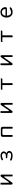

<svg xmlns="http://www.w3.org/2000/svg" viewBox="3726 -4259 548 8040"><g transform="rotate(-90 4000.0 -239.0)"><path d="M294.4 -492.2Q291 -482.4 291 -450.2V-39.1Q291 -1.5 312.5 9.8Q322.3 14.6 336.9 14.6Q364.3 14.6 382.8 -13.7L597.7 -323.7Q601.1 -329.6 602.5 -331.5Q605 -333.5 606.9 -335Q610.4 -336.9 617.2 -336.9Q624 -336.9 628.4 -332.5L629.9 -330.6Q633.8 -325.2 633.8 -312.5V-27.3Q633.8 4.9 637.2 14.6H705.6Q709 4.9 709 -27.3V-438.5Q709 -467.8 695.8 -481Q684.6 -492.2 663.1 -492.2Q635.7 -492.2 617.2 -463.9L402.8 -153.3Q397.5 -145 393.6 -143.1Q389.6 -140.6 382.8 -140.6Q370.1 -140.6 367.7 -153.3Q367.2 -157.7 367.2 -164.1V-450.2Q367.2 -482.4 363.8 -492.2Z M1453.1 -206.1H1475.6Q1520.5 -206.1 1551.8 -199.2Q1588.4 -191.4 1607.4 -172.4Q1625 -154.8 1625 -128.4Q1625 -95.2 1605 -75.7Q1576.7 -46.9 1507.8 -46.9Q1429.2 -46.9 1352.5 -81.5Q1333 -90.8 1323.2 -90.8Q1310.1 -90.8 1303.2 -84Q1294.9 -75.7 1294.9 -56.6Q1294.9 -34.2 1320.8 -20.5Q1388.2 14.6 1500 14.6Q1591.8 14.6 1645 -22.5Q1697.3 -59.1 1697.3 -127.9Q1697.3 -174.3 1668 -203.6Q1645.5 -225.6 1606.4 -238.8L1588.9 -244.1L1612.3 -254.4Q1657.2 -275.4 1671.4 -312.5Q1678.7 -331.1 1678.7 -353.5Q1678.7 -418.5 1628.2 -455.3Q1577.6 -492.2 1502.9 -492.2Q1442.4 -492.2 1373.5 -469.7Q1308.6 -448.2 1308.6 -418Q1308.6 -396 1321.8 -389.2Q1328.1 -385.7 1338.9 -385.7Q1350.1 -388.2 1394 -407.7Q1446.8 -430.7 1497.1 -430.7Q1582 -430.7 1600.6 -380.4Q1605.5 -367.2 1605.5 -350.6Q1605.5 -318.4 1585.4 -298.3Q1554.7 -267.6 1478.5 -267.6H1460L1436.5 -268.6Q1411.1 -268.6 1400.9 -258.3Q1393.6 -251 1393.6 -237.3Q1393.6 -226.1 1400.4 -219.2Q1414.1 -206.1 1453.1 -206.1Z M2364.7 14.6Q2368.2 4.9 2368.2 -27.3V-365.2Q2368.7 -389.2 2380.9 -401.4Q2393.1 -413.6 2415 -414.1H2585Q2607.4 -413.6 2619.9 -401.1Q2632.3 -388.7 2632.8 -365.2V-27.3Q2632.8 4.9 2636.2 14.6H2707.5Q2710.9 4.9 2710.9 -27.3V-407.2Q2710.9 -436.5 2689.9 -457Q2668.9 -477.5 2637.7 -477.5H2362.3Q2331.1 -477.5 2309.6 -456.5Q2290 -436.5 2290 -407.2V-27.3Q2290 4.9 2293.5 14.6Z M3294.4 -492.2Q3291 -482.4 3291 -450.2V-39.1Q3291 -1.5 3312.5 9.8Q3322.3 14.6 3336.9 14.6Q3364.3 14.6 3382.8 -13.7L3597.7 -323.7Q3601.1 -329.6 3602.5 -331.5Q3605 -333.5 3606.9 -335Q3610.4 -336.9 3617.2 -336.9Q3624 -336.9 3628.4 -332.5L3629.9 -330.6Q3633.8 -325.2 3633.8 -312.5V-27.3Q3633.8 4.9 3637.2 14.6H3705.6Q3709 4.9 3709 -27.3V-438.5Q3709 -467.8 3695.8 -481Q3684.6 -492.2 3663.1 -492.2Q3635.7 -492.2 3617.2 -463.9L3402.8 -153.3Q3397.5 -145 3393.6 -143.1Q3389.6 -140.6 3382.8 -140.6Q3370.1 -140.6 3367.7 -153.3Q3367.2 -157.7 3367.2 -164.1V-450.2Q3367.2 -482.4 3363.8 -492.2Z M4535.6 14.6Q4539.1 4.4 4539.1 -28.3V-414.1H4696.3Q4719.7 -414.1 4730 -423.8Q4737.3 -431.6 4737.3 -445.8V-482.9Q4721.7 -477.5 4696.3 -477.5H4301.8Q4278.8 -477.5 4269 -467.8Q4261.7 -460.4 4261.7 -445.8V-408.7Q4277.3 -414.1 4301.8 -414.1H4459V-28.3Q4459 4.9 4462.4 14.6Z M5294.4 -492.2Q5291 -482.4 5291 -450.2V-39.1Q5291 -1.5 5312.5 9.8Q5322.3 14.6 5336.9 14.6Q5364.3 14.6 5382.8 -13.7L5597.7 -323.7Q5601.1 -329.6 5602.5 -331.5Q5605 -333.5 5606.9 -335Q5610.4 -336.9 5617.2 -336.9Q5624 -336.9 5628.4 -332.5L5629.9 -330.6Q5633.8 -325.2 5633.8 -312.5V-27.3Q5633.8 4.9 5637.2 14.6H5705.6Q5709 4.9 5709 -27.3V-438.5Q5709 -467.8 5695.8 -481Q5684.6 -492.2 5663.1 -492.2Q5635.7 -492.2 5617.2 -463.9L5402.8 -153.3Q5397.5 -145 5393.6 -143.1Q5389.6 -140.6 5382.8 -140.6Q5370.1 -140.6 5367.7 -153.3Q5367.2 -157.7 5367.2 -164.1V-450.2Q5367.2 -482.4 5363.8 -492.2Z M6535.6 14.6Q6539.1 4.4 6539.1 -28.3V-414.1H6696.3Q6719.7 -414.1 6730 -423.8Q6737.3 -431.6 6737.3 -445.8V-482.9Q6721.7 -477.5 6696.3 -477.5H6301.8Q6278.8 -477.5 6269 -467.8Q6261.7 -460.4 6261.7 -445.8V-408.7Q6277.3 -414.1 6301.8 -414.1H6459V-28.3Q6459 4.9 6462.4 14.6Z M7361.3 -289.6Q7375.5 -360.4 7412.1 -397Q7448.7 -433.6 7508.8 -433.6Q7568.8 -433.6 7602.5 -399.9Q7638.7 -363.3 7642.6 -288.6L7643.1 -281.2H7359.9ZM7360.4 -222.7H7653.3Q7687 -222.7 7703.4 -239Q7719.7 -255.4 7719.7 -289.1Q7719.7 -372.1 7663.6 -432.6Q7607.4 -493.2 7508.8 -493.2Q7399.9 -493.2 7342.5 -422.1Q7285.2 -351.1 7285.2 -241.2Q7285.2 -120.1 7351.6 -48.3Q7409.7 14.6 7515.6 14.6Q7592.3 14.6 7654.3 -16.1Q7713.9 -45.4 7713.9 -76.2Q7713.9 -92.8 7706.1 -100.6Q7698.2 -108.4 7681.6 -108.4Q7670.9 -108.4 7650.4 -94.2Q7544.9 -47.4 7514.6 -47.4Q7512.7 -47.4 7510.7 -47.9Q7449.7 -47.9 7412.6 -85Q7371.1 -127 7361.3 -214.8Z"/></g></svg>

Font: YuPearl-Light
Style: Light
Weight: 300
Designer: Max Yao
Foundry: Max-Everyday
Version: Version 1.011; ttfautohint (v1.8.3)